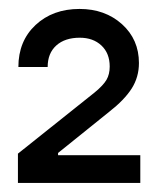

<svg xmlns="http://www.w3.org/2000/svg" viewBox="-20 -901 343 423"><path d="M19.5 -498V-562.5L188.5 -697.3Q207.5 -712.9 214.6 -725.1Q221.7 -737.3 221.7 -754.4Q221.7 -783.7 203.4 -800.8Q185.1 -817.9 155.8 -817.9Q123 -817.9 104 -800.8Q85 -783.7 85 -753.4H20.5Q20.5 -810.5 58.3 -845.9Q96.2 -881.3 155.3 -881.3Q211.4 -881.3 248.8 -847.7Q286.1 -814 286.1 -762.2Q286.1 -731 270 -705.8Q253.9 -680.7 220.7 -654.8L107.9 -564V-559.1H289.1V-498Z"/></svg>

Font: Estedad-FD SemiBold
Style: Regular
Weight: 600
Designer: Amin Abedi
Version: Version 7.3